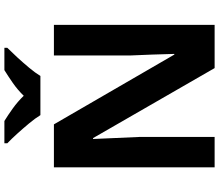

<svg xmlns="http://www.w3.org/2000/svg" viewBox="-80 -894 974 853"><g transform="rotate(-90 406.5 -467.0)"><path d="M723 0H531L220 -540H216Q218 -489 220.5 -438Q223 -387 225 -336V0H90V-714H281L591 -179H594Q593 -229 591 -278Q589 -327 587 -376V-714H723ZM322 -774Q308 -797 285.5 -824Q263 -851 239.5 -877Q216 -903 197 -921V-934H296Q322 -918 352 -896.5Q382 -875 408 -848Q434 -875 465 -896.5Q496 -918 522 -934H621V-921Q603 -903 579 -877Q555 -851 532.5 -824Q510 -797 496 -774Z"/></g></svg>

Font: Noto Sans IKEA
Style: Bold
Weight: 600
Designer: Monotype Design Team
Foundry: Monotype Imaging Inc.
Version: Version 2.001